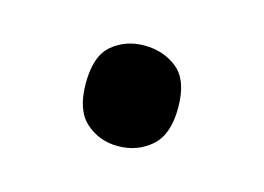

<svg xmlns="http://www.w3.org/2000/svg" viewBox="-37 -477 343 249"><g transform="rotate(15 134.0 -352.5)"><path d="M72 -353Q72 -390 90 -405Q108 -420 133 -420Q159 -420 177.5 -405Q196 -390 196 -353Q196 -317 177.5 -301Q159 -285 133 -285Q108 -285 90 -301Q72 -317 72 -353Z"/></g></svg>

Font: Noto IKEA Latin
Style: Regular
Weight: 400
Designer: Monotype Design Team
Foundry: Monotype Imaging Inc.
Version: Version 1.0